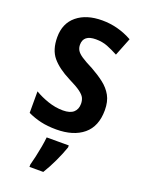

<svg xmlns="http://www.w3.org/2000/svg" viewBox="-146 -623 689 914"><g transform="rotate(20 198.5 -166.0)"><path d="M367 -155Q367 -73 317 -31.5Q267 10 180 10Q136 10 101.5 2Q67 -6 35 -21V-130Q65 -112 103 -99Q141 -86 179 -86Q215 -86 232.5 -101.5Q250 -117 250 -145Q250 -161 244 -174Q238 -187 218.5 -201.5Q199 -216 158 -236Q97 -267 66 -304Q35 -341 35 -405Q35 -475 82.5 -514Q130 -553 210 -553Q290 -553 362 -513L326 -422Q298 -437 271.5 -447.5Q245 -458 212 -458Q149 -458 149 -408Q149 -393 156 -380.5Q163 -368 183 -354.5Q203 -341 241 -322Q277 -302 305.5 -280Q334 -258 350.5 -228.5Q367 -199 367 -155ZM263 71Q251 106 232 146.5Q213 187 192 221H122V209Q127 191 133 164.5Q139 138 144 110Q149 82 151 61H263Z"/></g></svg>

Font: Noto Sans Malayalam Condensed SemiBold
Style: Regular
Weight: 600
Width: 3
Designer: Jelle Bosma - Monotype Design Team
Foundry: Monotype Imaging Inc.
Version: Version 2.104; ttfautohint (v1.8.4.7-5d5b)